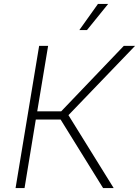

<svg xmlns="http://www.w3.org/2000/svg" viewBox="-20 -962 711 982"><path d="M59.6 0 180.2 -727.5H226.1L170.4 -392.6H293L613.3 -727.5H670.9L330.1 -373L561.5 0H507.3L290 -350.6H163.1L105.5 0ZM385.7 -808.1 481 -941.9H533.2L424.8 -808.1Z"/></svg>

Font: Inter ExtraLight
Style: Italic
Weight: 250
Italic angle: -9.3988°
Designer: Rasmus Andersson
Foundry: rsms
Version: Version 4.001;git-66647c0bb